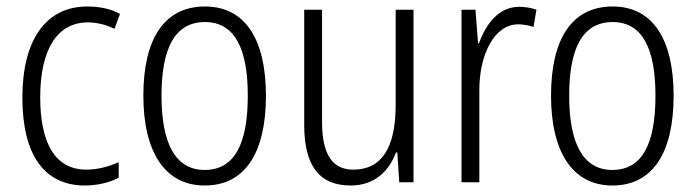

<svg xmlns="http://www.w3.org/2000/svg" viewBox="-20 -562 2145 592"><path d="M242 10C279 10 318 1 346 -14V-62C315 -48 281 -39 246 -39C148 -39 104 -124 104 -262C104 -412 158 -493 251 -493C278 -493 307 -486 333 -473L350 -519C323 -534 289 -542 249 -542C123 -542 49 -441 49 -261C49 -88 114 10 242 10Z M800 -267C800 -439 737 -542 612 -542C487 -542 422 -443 422 -267C422 -93 489 10 611 10C737 10 800 -93 800 -267ZM478 -267C478 -413 519 -494 612 -494C706 -494 744 -408 744 -267C744 -118 703 -38 611 -38C520 -38 478 -121 478 -267Z M1255 -532H1200V-240C1200 -104 1156 -39 1069 -39C1006 -39 973 -84 973 -186V-532H918V-176C918 -55 962 10 1061 10C1135 10 1180 -35 1201 -92H1205L1211 0H1255Z M1581 -541C1517 -541 1478 -487 1457 -429H1454L1446 -532H1403V0H1458V-282C1457 -391 1503 -487 1578 -487C1595 -487 1612 -483 1625 -479L1634 -532C1618 -538 1599 -541 1581 -541Z M2057 -267C2057 -439 1994 -542 1869 -542C1744 -542 1679 -443 1679 -267C1679 -93 1746 10 1868 10C1994 10 2057 -93 2057 -267ZM1735 -267C1735 -413 1776 -494 1869 -494C1963 -494 2001 -408 2001 -267C2001 -118 1960 -38 1868 -38C1777 -38 1735 -121 1735 -267Z"/></svg>

Font: Noto Sans Armenian Condensed Light
Style: Regular
Weight: 300
Width: 3
Designer: Monotype Design Team
Foundry: Monotype Imaging Inc.
Version: Version 2.008